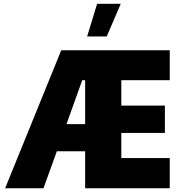

<svg xmlns="http://www.w3.org/2000/svg" viewBox="-20 -1004 963 1024"><path d="M498 -983.9H624L549.3 -809.6H444.8ZM306.6 -735.8H885.3V-576.2H627V-440.9H859.4V-294.9H627V-161.1H885.3V0H434.1V-197.3H283.2L211.9 0H7.3ZM434.1 -576.2H418.5L334.5 -341.8H434.1Z"/></svg>

Font: Estedad-FD Black
Style: Regular
Weight: 900
Designer: Amin Abedi
Version: Version 7.3